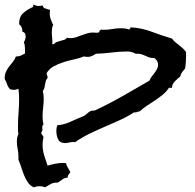

<svg xmlns="http://www.w3.org/2000/svg" viewBox="-30 -756 845 831"><path d="M775.4 -514.6Q775.4 -501 774.4 -487.3Q773.4 -473.6 771.5 -460Q764.6 -452.1 758.3 -443.8Q752 -435.5 750 -424.8Q745.1 -420.9 738.8 -415.5Q732.4 -410.2 726.6 -403.8Q720.7 -397.5 717.3 -390.1Q713.9 -382.8 714.8 -376H701.2Q689.5 -358.4 673.8 -345.7Q658.2 -333 640.6 -321.3L606.4 -298.8Q589.8 -288.1 575.2 -274.4Q568.4 -273.4 563 -271Q557.6 -268.6 549.8 -269.5Q519.5 -250 486.8 -235.4Q454.1 -220.7 421.4 -206.5Q388.7 -192.4 356.4 -176.8Q324.2 -161.1 294.9 -140.6Q292 -141.6 287.1 -141.6Q278.3 -141.6 269.5 -139.2Q260.7 -136.7 252 -136.7Q229.5 -136.7 221.7 -152.8Q213.9 -168.9 213.9 -189.5Q213.9 -195.3 214.8 -201.7Q215.8 -208 217.8 -213.9Q246.1 -215.8 274.9 -229Q303.7 -242.2 330.1 -252.9Q336.9 -255.9 341.8 -260.3Q346.7 -264.6 351.6 -268.6Q356.4 -272.5 362.8 -275.4Q369.1 -278.3 378.9 -277.3Q440.4 -305.7 499.5 -339.4Q558.6 -373 617.2 -407.2Q620.1 -416 626 -423.8L638.7 -440.4Q645.5 -449.2 649.9 -458Q654.3 -466.8 654.3 -475.6Q654.3 -493.2 637.7 -504.9H633.8Q622.1 -504.9 613.8 -508.3Q605.5 -511.7 596.7 -515.6Q587.9 -519.5 578.6 -522Q569.3 -524.4 556.6 -523.4Q551.8 -527.3 541 -530.3Q530.3 -533.2 523.4 -533.2Q488.3 -533.2 454.1 -528.8Q419.9 -524.4 385.7 -523.4Q377.9 -518.6 372.1 -515.6Q366.2 -512.7 360.8 -511.2Q355.5 -509.8 349.1 -509.8Q342.8 -509.8 333 -511.7Q314.5 -503.9 291 -499Q267.6 -494.1 244.6 -486.8Q221.7 -479.5 202.1 -468.8Q182.6 -458 171.9 -439.5Q171.9 -434.6 173.8 -430.7Q175.8 -426.8 175.8 -421.9V-418Q169.9 -412.1 168 -404.8Q166 -397.5 165 -390.1Q164.1 -382.8 162.1 -375.5Q160.2 -368.2 155.3 -362.3Q159.2 -346.7 159.2 -329.1Q159.2 -309.6 156.7 -290Q154.3 -270.5 154.3 -251Q154.3 -232.4 158.2 -217.8Q151.4 -210.9 153.3 -200.7Q155.3 -190.4 148.4 -182.6Q148.4 -175.8 152.8 -171.9Q157.2 -168 158.2 -162.1Q156.2 -154.3 155.3 -146.5Q154.3 -138.7 154.3 -130.9Q154.3 -106.4 161.1 -84Q168 -61.5 175.8 -39.1Q192.4 -43.9 209.5 -47.4Q226.6 -50.8 244.1 -50.8Q247.1 -50.8 250 -50.3Q252.9 -49.8 255.9 -49.8Q257.8 -39.1 263.7 -30.3Q269.5 -21.5 274.4 -10.7Q269.5 -3.9 266.1 0.5Q262.7 4.9 262.7 12.7Q249 13.7 240.2 20.5Q231.4 27.3 220.7 34.2H216.8Q200.2 34.2 189.5 40.5Q178.7 46.9 165 54.7Q153.3 49.8 141.6 49.8Q128.9 49.8 116.2 54.7Q100.6 47.9 90.8 33.7Q81.1 19.5 74.2 2.4Q67.4 -14.6 62 -32.2Q56.6 -49.8 49.8 -64.5V-79.1Q49.8 -95.7 46.4 -111.3Q43 -127 43 -143.6Q43 -162.1 49.8 -175.8Q47.9 -185.5 47.9 -193.4V-210.9Q47.9 -240.2 50.3 -269.5Q52.7 -298.8 52.7 -328.1Q52.7 -351.6 49.8 -372.1Q40 -367.2 32.2 -367.2Q24.4 -367.2 14.6 -369.1Q4.9 -377.9 1 -390.6Q-2.9 -403.3 -9.8 -414.1Q-9.8 -432.6 -4.4 -444.8Q1 -457 8.8 -467.3Q16.6 -477.5 24.9 -487.3Q33.2 -497.1 39.1 -511.7H42Q51.8 -511.7 60.5 -515.6Q69.3 -519.5 78.1 -524.4V-543Q78.1 -550.8 77.1 -558.6Q76.2 -566.4 73.2 -573.2Q81.1 -585.9 81.1 -598.6Q81.1 -606.4 77.6 -611.8Q74.2 -617.2 66.4 -619.1Q68.4 -638.7 52.7 -651.4Q52.7 -682.6 69.3 -698.2Q85.9 -713.9 112.3 -725.6L115.2 -736.3Q126 -730.5 134.3 -730Q142.6 -729.5 154.3 -732.4Q156.2 -721.7 167.5 -718.8Q178.7 -715.8 186.5 -712.9L185.5 -702.1Q184.6 -687.5 189 -674.3Q193.4 -661.1 200.2 -648.4Q196.3 -640.6 195.3 -632.8Q194.3 -625 194.3 -617.2Q194.3 -603.5 195.8 -590.8Q197.3 -578.1 196.3 -564.5L204.1 -565.4Q208 -571.3 215.8 -574.2Q223.6 -577.1 231.4 -579.1Q239.3 -581.1 247.1 -583.5Q254.9 -585.9 259.8 -592.8Q267.6 -590.8 274.4 -590.8Q287.1 -590.8 298.8 -594.7Q310.5 -598.6 322.3 -603Q334 -607.4 346.2 -611.3Q358.4 -615.2 372.1 -615.2Q377 -615.2 380.9 -614.7Q384.8 -614.3 388.7 -614.3Q399.4 -614.3 399.9 -619.1Q400.4 -624 407.2 -627.9Q410.2 -627 418 -627Q437.5 -627 456.1 -630.4Q474.6 -633.8 494.1 -633.8Q502.9 -633.8 511.7 -632.8Q520.5 -631.8 529.3 -627.9L536.1 -637.7Q584 -634.8 626.5 -618.7Q668.9 -602.5 714.8 -588.9Q720.7 -580.1 729 -573.2Q737.3 -566.4 745.6 -560.1Q753.9 -553.7 761.7 -546.4Q769.5 -539.1 775.4 -530.3Z"/></svg>

Font: Rock Salt
Style: Regular
Weight: 400
Version: Version 1.001